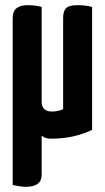

<svg xmlns="http://www.w3.org/2000/svg" viewBox="-20 -526 406 742"><path d="M336 -24Q264 10 178 10Q153 10 141 -2V150Q141 196 79 196Q62 196 29 189V-457Q29 -506 86 -506Q119 -506 141 -499V-133Q141 -95 181 -95Q204 -95 224 -104V-457Q224 -483 235.5 -494.5Q247 -506 279 -506Q314 -506 336 -499Z"/></svg>

Font: Yanone Kaffeesatz Bold
Style: Regular
Weight: 700
Designer: Yanone (Cyrillic: Daniel Pouzeot)
Foundry: Yanone
Version: Version 1.003;PS 001.003;hotconv 1.0.88;makeotf.lib2.5.64775